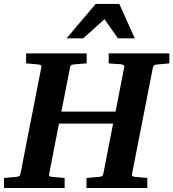

<svg xmlns="http://www.w3.org/2000/svg" viewBox="-35 -937 864 957"><path d="M745.1 -615.2Q735.8 -614.3 732.2 -610.6Q728.5 -606.9 727.1 -600.1L623 -69.8Q621.6 -61.5 626 -58.8Q630.4 -56.2 640.1 -55.2Q648.9 -54.7 658.7 -53.7Q667 -52.7 677.5 -51.8Q688 -50.8 699.2 -49.8V0H396V-49.8L418.5 -51.8Q429.7 -52.7 438.5 -53.7Q448.7 -54.7 458 -55.2Q467.3 -56.2 472.9 -59.1Q478.5 -62 480 -70.8L528.8 -320.8H258.8L210 -69.8Q208.5 -61 211.9 -58.6Q215.3 -56.2 228 -55.2Q236.8 -54.7 246.6 -53.7Q254.9 -52.7 265.4 -51.8Q275.9 -50.8 287.1 -49.8V0H-15.1V-49.8Q-3.9 -50.8 7.1 -51.8Q18.1 -52.7 26.4 -53.7Q36.1 -54.7 44.9 -55.2Q55.7 -56.2 60.5 -59.1Q65.4 -62 66.9 -70.8L170.9 -601.1Q172.4 -609.9 167.5 -612.5Q162.6 -615.2 151.9 -616.2Q143.1 -616.7 133.8 -617.7Q125.5 -618.7 115.5 -619.4Q105.5 -620.1 95.2 -621.1V-670.9H397V-621.1Q385.3 -620.1 374.3 -619.4Q363.3 -618.7 354.5 -617.7Q344.2 -616.7 335 -616.2Q325.2 -615.2 320.3 -612.1Q315.4 -608.9 314 -600.1L271 -380.9H541L584 -601.1Q585.4 -609.9 580.3 -613Q575.2 -616.2 563 -617.2Q554.2 -617.7 544.9 -618.2Q536.6 -618.7 526.6 -619.4Q516.6 -620.1 506.8 -621.1V-670.9H809.1V-621.1ZM552.7 -746.1 485.8 -841.3 379.9 -746.1H296.9L441.9 -917.5H559.6L636.7 -746.1Z"/></svg>

Font: Charis SIL Eur
Style: Bold Italic
Weight: 700
Italic angle: -11°
Foundry: SIL International
Version: Version 5.000